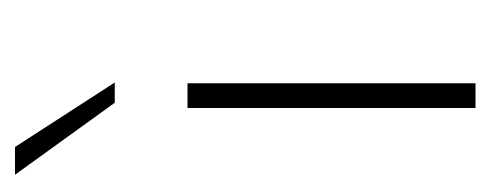

<svg xmlns="http://www.w3.org/2000/svg" viewBox="-219 -435 654 256"><g transform="rotate(-90 108.0 -307.0)"><path d="M92 -384H125V0H92ZM3 -614H40L126 -481H99Z"/></g></svg>

Font: Josefin Sans Thin ExtraLight
Style: Regular
Weight: 250
Version: Version 2.001